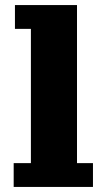

<svg xmlns="http://www.w3.org/2000/svg" viewBox="-20 -738 419 758"><path d="M34 0V-94H102V-624H39V-718H284V-94H347V0Z"/></svg>

Font: Montagu Slab 16pt
Style: Bold
Weight: 700
Designer: Florian Karsten
Foundry: Florian Karsten
Version: Version 1.000; ttfautohint (v1.8.3)